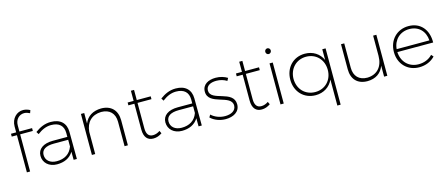

<svg xmlns="http://www.w3.org/2000/svg" viewBox="-55 -1457 5498 2356"><g transform="rotate(-15 2694.0 -278.5)"><path d="M270 -711C294 -711 319 -702 341 -691L354 -727C329 -741 298 -750 269 -751C186 -753 115 -684 115 -583V-508H49V-472H115V0H156V-472H317V-508H156V-587C156 -661 206 -711 270 -711Z M750 0 748 -346C747 -454 680 -522 557 -522C478 -522 418 -493 356 -448L376 -416C431 -458 486 -484 551 -484C655 -484 706 -431 707 -343V-292H522C402 -292 328 -239 328 -152C328 -64 397 1 500 1C590 1 664 -31 708 -103L709 0ZM506 -37C421 -37 368 -84 368 -153C368 -220 424 -255 526 -255H708V-170C676 -79 603 -37 506 -37Z M1196 -522C1092 -520 1018 -474 983 -388V-521H941V0H983V-282C992 -402 1066 -477 1186 -480C1293 -480 1356 -417 1356 -310V0H1398V-318C1398 -445 1323 -522 1196 -522Z M1818 -70C1791 -51 1760 -40 1730 -40C1676 -39 1647 -75 1647 -149V-472H1824V-508H1647V-637H1607V-508H1531V-472H1607V-144C1607 -46 1651 2 1725 1C1764 1 1801 -13 1834 -36Z M2337 0 2335 -346C2334 -454 2267 -522 2144 -522C2065 -522 2005 -493 1943 -448L1963 -416C2018 -458 2073 -484 2138 -484C2242 -484 2293 -431 2294 -343V-292H2109C1989 -292 1915 -239 1915 -152C1915 -64 1984 1 2087 1C2177 1 2251 -31 2295 -103L2296 0ZM2093 -37C2008 -37 1955 -84 1955 -153C1955 -220 2011 -255 2113 -255H2295V-170C2263 -79 2190 -37 2093 -37Z M2782 -447 2800 -481C2759 -506 2709 -522 2651 -522C2559 -522 2480 -482 2480 -391C2480 -212 2788 -279 2784 -132C2781 -66 2718 -37 2645 -37C2579 -37 2516 -61 2471 -103L2452 -71C2500 -25 2570 1 2643 1C2737 1 2824 -42 2824 -139C2824 -323 2520 -254 2520 -394C2520 -456 2577 -484 2650 -484C2700 -484 2746 -470 2782 -447Z M3194 -70C3167 -51 3136 -40 3106 -40C3052 -39 3023 -75 3023 -149V-472H3200V-508H3023V-637H2983V-508H2907V-472H2983V-144C2983 -46 3027 2 3101 1C3140 1 3177 -13 3210 -36Z M3358 -707C3339 -707 3323 -691 3323 -671C3323 -650 3339 -634 3358 -634C3377 -634 3393 -650 3393 -671C3393 -691 3377 -707 3358 -707ZM3337 -521V0H3378V-521Z M4007 -521V-385C3968 -471 3887 -524 3784 -524C3637 -524 3531 -414 3531 -260C3531 -107 3637 3 3785 3C3887 3 3968 -50 4007 -136V194H4049V-521ZM3790 -36C3663 -36 3573 -130 3572 -260C3573 -389 3664 -484 3790 -484C3916 -484 4007 -390 4007 -260C4007 -130 3916 -36 3790 -36Z M4653 -521V-266C4653 -130 4579 -44 4453 -41C4348 -41 4286 -104 4286 -211V-521H4245V-203C4245 -75 4318 1 4444 1C4547 0 4620 -49 4653 -139V0H4694V-521Z M5101 -522C4954 -522 4847 -413 4847 -260C4847 -107 4954 1 5101 1C5184 1 5255 -30 5303 -82L5279 -109C5237 -63 5174 -37 5103 -37C4982 -37 4894 -122 4888 -249H5343C5346 -410 5254 -522 5101 -522ZM4889 -286C4899 -404 4984 -484 5101 -484C5220 -484 5297 -404 5305 -286Z"/></g></svg>

Font: Montserrat arm ExtraLight
Style: Regular
Weight: 275
Designer: Julieta Ulanovsky
Foundry: Julieta Ulanovsky
Version: Version 6.000;PS 006.000;hotconv 1.0.88;makeotf.lib2.5.64775